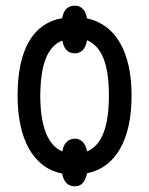

<svg xmlns="http://www.w3.org/2000/svg" viewBox="-20 -606 525 677"><path d="M444 -269C444 -422 388 -520 287 -541C281 -573 265 -586 244 -586C221 -586 205 -574 199 -542C96 -524 42 -430 42 -269C42 -114 98 -14 199 6C205 37 221 51 244 51C266 51 280 37 287 5C387 -15 444 -112 444 -269ZM364 -269C364 -159 339 -94 287 -72C281 -102 266 -117 244 -117C222 -117 204 -102 200 -72C149 -93 122 -160 122 -269C123 -377 146 -442 200 -463C205 -432 221 -418 244 -418C266 -418 282 -433 287 -464C339 -442 364 -380 364 -269Z"/></svg>

Font: Noto Sans UI Condensed
Style: Regular
Weight: 400
Width: 3
Designer: Monotype Design Team
Foundry: Monotype Imaging Inc.
Version: Version 1.901